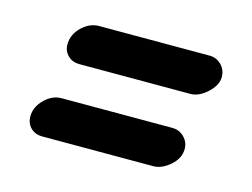

<svg xmlns="http://www.w3.org/2000/svg" viewBox="-52 -467 570 435"><g transform="rotate(15 233.0 -249.5)"><path d="M113 -292Q96 -292 85.5 -302.5Q75 -313 75 -328Q75 -352 93.5 -369.5Q112 -387 133 -387H393Q409 -387 420.5 -375.5Q432 -364 432 -347Q432 -328 412.5 -310Q393 -292 373 -292ZM74 -112Q57 -112 46.5 -122.5Q36 -133 36 -149Q36 -171 54 -189Q72 -207 94 -207H354Q370 -207 381.5 -195.5Q393 -184 393 -168Q393 -146 373.5 -129Q354 -112 334 -112Z"/></g></svg>

Font: Comic Neue
Style: Bold Italic
Weight: 700
Italic angle: -12°
Designer: Craig Rozynski
Foundry: Craig Rozynski
Version: Version 2.003